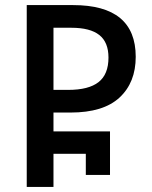

<svg xmlns="http://www.w3.org/2000/svg" viewBox="-20 -734 595 754"><path d="M85 0V-714H267Q513 -714 513 -511Q513 -410 449.5 -351Q386 -292 257 -292H190V-218H412V-47H317V-130H190V0ZM190 -381H248Q328 -381 367 -411.5Q406 -442 406 -508Q406 -568 370 -596.5Q334 -625 260 -625H190Z"/></svg>

Font: Noto Sans Georgian SemiCondensed Medium
Style: Regular
Weight: 500
Width: 4
Designer: Monotype Design Team, Akaki Razmadze
Foundry: Google LLC
Version: Version 2.005; ttfautohint (v1.8.4.7-5d5b)